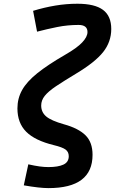

<svg xmlns="http://www.w3.org/2000/svg" viewBox="-20 -762 626 1017"><path d="M236.8 234.4Q189.5 234.4 106 219.7L129.9 108.4Q164.6 116.2 189.5 119.6Q214.4 123 236.8 123Q287.6 123 315.9 109.9Q344.2 96.7 344.2 65.4Q344.2 42.5 327.1 30Q310.1 17.6 265.1 6.8Q165 -17.6 118.7 -64.2Q72.3 -110.8 72.3 -188Q72.3 -240.7 97.2 -285.2Q122.1 -329.6 177.7 -374.3Q233.4 -418.9 324.7 -471.7Q387.7 -507.8 415.5 -537.4Q443.4 -566.9 443.4 -592.3Q443.4 -629.9 396 -629.9Q337.9 -629.9 283.2 -618.9Q228.5 -607.9 176.3 -594.2L155.3 -704.6Q214.4 -722.7 272.7 -732.4Q331.1 -742.2 390.1 -742.2Q481.9 -742.2 525.6 -709.7Q569.3 -677.2 569.3 -608.4Q569.3 -540.5 526.4 -486.3Q483.4 -432.1 382.3 -371.6Q317.4 -332.5 276.6 -305.2Q235.8 -277.8 217 -254.2Q198.2 -230.5 198.2 -203.1Q198.2 -167.5 224.9 -145Q251.5 -122.6 319.3 -103.5Q395 -82.5 432.6 -45.7Q470.2 -8.8 470.2 58.1Q470.2 234.4 236.8 234.4Z"/></svg>

Font: CaskaydiaCove NFP SemiBold
Style: Italic
Weight: 600
Italic angle: -10°
Designer: Aaron Bell
Foundry: Saja Typeworks
Version: Version 2111.001; VTT 6.35;Nerd Fonts 3.1.1